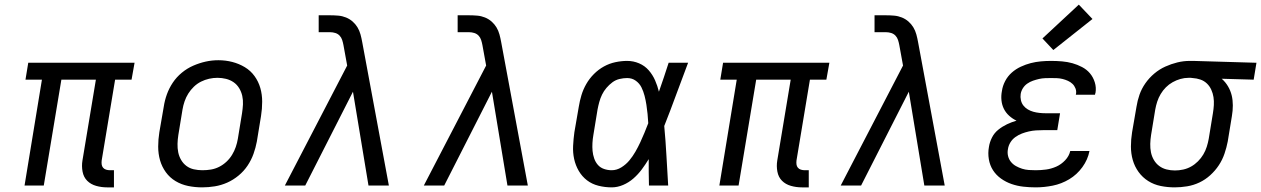

<svg xmlns="http://www.w3.org/2000/svg" viewBox="-20 -801 5445 829"><path d="M442 8Q418 8 395 1.5Q372 -5 356.5 -20.5Q341 -36 336.5 -60Q332 -84 336 -108L394 -457H245L169 0H86L161 -457H90L102 -530H561L548 -457H477L419 -108Q418 -99 419 -91Q420 -83 425 -77Q430 -71 438 -68.5Q446 -66 455 -66H472V8Z M853 8Q822 8 792.5 2Q763 -4 738 -19Q713 -34 696 -57.5Q679 -81 671 -109Q663 -137 663 -168Q663 -199 668 -230L687 -340Q691 -367 700.5 -393.5Q710 -420 726 -444Q742 -468 765 -487Q788 -506 814.5 -517.5Q841 -529 868 -535Q895 -541 923 -541Q954 -541 983 -533.5Q1012 -526 1037 -511Q1062 -496 1079 -472.5Q1096 -449 1104 -421Q1112 -393 1112 -362Q1112 -331 1107 -300L1089 -190Q1084 -163 1074.5 -136.5Q1065 -110 1049 -86Q1033 -62 1010 -43Q987 -24 961 -12.5Q935 -1 907.5 3.5Q880 8 853 8ZM854 -66Q873 -66 891 -69Q909 -72 926 -80.5Q943 -89 957.5 -102.5Q972 -116 982 -132.5Q992 -149 998 -166.5Q1004 -184 1007 -202L1025 -312Q1028 -331 1029 -350Q1030 -369 1026 -387Q1022 -405 1012.5 -420.5Q1003 -436 988.5 -446Q974 -456 956 -460.5Q938 -465 919 -465Q901 -465 883 -461Q865 -457 848 -448.5Q831 -440 817 -426.5Q803 -413 793 -397Q783 -381 777 -363.5Q771 -346 768 -328L750 -218Q747 -199 746.5 -180Q746 -161 749.5 -143.5Q753 -126 762 -110.5Q771 -95 785 -84.5Q799 -74 817 -70Q835 -66 854 -66Z M1210 0 1479 -518 1463 -606Q1463 -606 1463 -606Q1463 -606 1463 -606Q1461 -617 1457.5 -628Q1454 -639 1446.5 -647Q1439 -655 1428 -658.5Q1417 -662 1405 -662H1356V-735H1405Q1423 -735 1440.5 -733.5Q1458 -732 1474 -725.5Q1490 -719 1502.5 -708Q1515 -697 1523.5 -683Q1532 -669 1536.5 -652.5Q1541 -636 1544 -619L1659 0H1571L1504 -405L1298 0Z M1810 0 2079 -518 2063 -606Q2063 -606 2063 -606Q2063 -606 2063 -606Q2061 -617 2057.5 -628Q2054 -639 2046.5 -647Q2039 -655 2028 -658.5Q2017 -662 2005 -662H1956V-735H2005Q2023 -735 2040.5 -733.5Q2058 -732 2074 -725.5Q2090 -719 2102.5 -708Q2115 -697 2123.5 -683Q2132 -669 2136.5 -652.5Q2141 -636 2144 -619L2259 0H2171L2104 -405L1898 0Z M2621 8Q2592 8 2564 1Q2536 -6 2514.5 -22.5Q2493 -39 2479 -63Q2465 -87 2459 -114.5Q2453 -142 2454.5 -171.5Q2456 -201 2460 -230L2479 -340Q2483 -365 2490.5 -390Q2498 -415 2511.5 -438.5Q2525 -462 2544.5 -481.5Q2564 -501 2587.5 -514Q2611 -527 2637 -532.5Q2663 -538 2688 -538Q2715 -538 2739.5 -527.5Q2764 -517 2781 -497.5Q2798 -478 2808.5 -454Q2819 -430 2825 -405Q2836 -436 2846.5 -467.5Q2857 -499 2867 -530H2951Q2925 -462 2900 -393.5Q2875 -325 2848 -257Q2854 -193 2857.5 -128.5Q2861 -64 2865 0H2782Q2781 -29 2781 -57.5Q2781 -86 2781 -114Q2767 -91 2751 -69.5Q2735 -48 2715 -30.5Q2695 -13 2670.5 -2.5Q2646 8 2621 8ZM2621 -66Q2643 -66 2663 -78.5Q2683 -91 2697.5 -108.5Q2712 -126 2723.5 -146Q2735 -166 2744.5 -186.5Q2754 -207 2762.5 -227.5Q2771 -248 2779 -269Q2778 -289 2776 -309Q2774 -329 2771 -348.5Q2768 -368 2763 -387.5Q2758 -407 2749.5 -424Q2741 -441 2725 -452.5Q2709 -464 2688 -464Q2672 -464 2655 -460Q2638 -456 2624 -445.5Q2610 -435 2598.5 -421.5Q2587 -408 2579.5 -392.5Q2572 -377 2567.5 -360.5Q2563 -344 2560 -328L2542 -218Q2539 -201 2538 -183.5Q2537 -166 2538.5 -149.5Q2540 -133 2545.5 -117Q2551 -101 2561.5 -89Q2572 -77 2588 -71.5Q2604 -66 2621 -66Z M3442 8Q3418 8 3395 1.5Q3372 -5 3356.5 -20.5Q3341 -36 3336.5 -60Q3332 -84 3336 -108L3394 -457H3245L3169 0H3086L3161 -457H3090L3102 -530H3561L3548 -457H3477L3419 -108Q3418 -99 3419 -91Q3420 -83 3425 -77Q3430 -71 3438 -68.5Q3446 -66 3455 -66H3472V8Z M3610 0 3879 -518 3863 -606Q3863 -606 3863 -606Q3863 -606 3863 -606Q3861 -617 3857.5 -628Q3854 -639 3846.5 -647Q3839 -655 3828 -658.5Q3817 -662 3805 -662H3756V-735H3805Q3823 -735 3840.5 -733.5Q3858 -732 3874 -725.5Q3890 -719 3902.5 -708Q3915 -697 3923.5 -683Q3932 -669 3936.5 -652.5Q3941 -636 3944 -619L4059 0H3971L3904 -405L3698 0Z M4452 8Q4425 8 4398.5 5Q4372 2 4347.5 -6.5Q4323 -15 4302 -30Q4281 -45 4267.5 -66Q4254 -87 4249.5 -113.5Q4245 -140 4250 -167Q4253 -187 4263 -207Q4273 -227 4290.5 -241Q4308 -255 4328 -264.5Q4348 -274 4369 -280Q4352 -288 4337.5 -301Q4323 -314 4314.5 -331Q4306 -348 4304 -368Q4302 -388 4306 -408Q4309 -430 4320 -451Q4331 -472 4348.5 -487.5Q4366 -503 4387.5 -513Q4409 -523 4430.5 -528.5Q4452 -534 4474 -536Q4496 -538 4518 -538Q4542 -538 4565.5 -536Q4589 -534 4610.5 -528Q4632 -522 4652 -511.5Q4672 -501 4686 -484.5Q4700 -468 4707 -445.5Q4714 -423 4710 -400Q4709 -398 4708.5 -396Q4708 -394 4708 -392H4625Q4625 -393 4625.5 -394Q4626 -395 4626 -396Q4628 -408 4623.5 -419.5Q4619 -431 4610.5 -439Q4602 -447 4591 -452Q4580 -457 4568 -460Q4556 -463 4543.5 -463.5Q4531 -464 4518 -464Q4505 -464 4492 -463.5Q4479 -463 4466 -460Q4453 -457 4440 -452.5Q4427 -448 4415.5 -440Q4404 -432 4396.5 -420Q4389 -408 4387 -395Q4385 -382 4388 -368.5Q4391 -355 4399 -345Q4407 -335 4418 -328.5Q4429 -322 4441.5 -318.5Q4454 -315 4468 -313.5Q4482 -312 4495 -312H4557L4545 -239H4483Q4468 -239 4453 -238Q4438 -237 4422.5 -233.5Q4407 -230 4392.5 -224.5Q4378 -219 4364.5 -209.5Q4351 -200 4342.5 -186Q4334 -172 4332 -157Q4329 -142 4332.5 -127.5Q4336 -113 4345 -102Q4354 -91 4366.5 -84Q4379 -77 4393 -72.5Q4407 -68 4422 -67Q4437 -66 4452 -66Q4474 -66 4496.5 -69Q4519 -72 4540.5 -81.5Q4562 -91 4579 -109Q4596 -127 4601 -149H4684Q4677 -112 4653.5 -79.5Q4630 -47 4596.5 -27Q4563 -7 4525.5 0.5Q4488 8 4452 8ZM4528 -585 4481 -635 4638 -781 4697 -719Z M5052 8Q5021 8 4991.5 2Q4962 -4 4937.5 -19.5Q4913 -35 4896 -58.5Q4879 -82 4871 -110Q4863 -138 4863 -168.5Q4863 -199 4868 -230L4887 -340Q4891 -366 4900 -392Q4909 -418 4925.5 -441.5Q4942 -465 4964 -483.5Q4986 -502 5011.5 -513.5Q5037 -525 5063.5 -531.5Q5090 -538 5117 -538Q5121 -538 5125 -538Q5129 -538 5133 -538L5405 -530L5393 -457L5255 -461Q5271 -447 5282 -428.5Q5293 -410 5298 -389.5Q5303 -369 5303 -346Q5303 -323 5299 -300L5281 -190Q5276 -164 5267 -137.5Q5258 -111 5242.5 -87.5Q5227 -64 5205.5 -44.5Q5184 -25 5158.5 -13Q5133 -1 5105.5 3.5Q5078 8 5052 8ZM5053 -65Q5071 -65 5089 -69Q5107 -73 5123 -82Q5139 -91 5152.5 -104.5Q5166 -118 5175.5 -134Q5185 -150 5190.5 -167.5Q5196 -185 5199 -202L5217 -312Q5220 -330 5221 -347.5Q5222 -365 5219.5 -381.5Q5217 -398 5210 -413.5Q5203 -429 5191 -440.5Q5179 -452 5163 -457.5Q5147 -463 5130 -464L5121 -465Q5118 -465 5116 -465Q5114 -465 5112 -465Q5094 -465 5076.5 -460Q5059 -455 5043 -446Q5027 -437 5014 -424Q5001 -411 4991.5 -395Q4982 -379 4976.5 -362Q4971 -345 4968 -328L4950 -218Q4947 -199 4946.5 -180Q4946 -161 4949.5 -143.5Q4953 -126 4962 -110.5Q4971 -95 4985 -84.5Q4999 -74 5016.5 -69.5Q5034 -65 5053 -65Z"/></svg>

Font: Iosevka Slab Extended Oblique
Style: Regular
Weight: 400
Width: 7
Italic angle: -9°
Monospace: yes
Designer: Belleve Invis
Foundry: Belleve Invis
Version: Version 11.1.0; ttfautohint (v1.8.3)